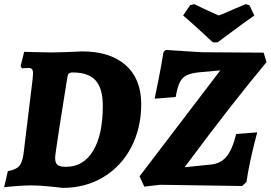

<svg xmlns="http://www.w3.org/2000/svg" viewBox="-23 -898 1311 930"><path d="M130 0Q97 0 53.5 3.5Q10 7 -3 9L15 -69Q54 -76 69.5 -93Q85 -110 91 -153L135 -515Q137 -537 137 -541Q137 -557 132 -563Q127 -569 115 -569Q105 -569 95.5 -568Q86 -567 83 -567L77 -578L94 -647Q109 -647 150 -645.5Q191 -644 228 -644Q256 -644 307.5 -646Q359 -648 376 -649Q510 -649 585.5 -582.5Q661 -516 661 -394Q661 -277 612.5 -184.5Q564 -92 477.5 -40Q391 12 281 12Q265 10 215.5 5Q166 0 130 0ZM303 -522Q286 -419 265 -282.5Q244 -146 244 -134Q244 -109 255.5 -99.5Q267 -90 297 -90Q381 -90 428 -167.5Q475 -245 475 -385Q475 -470 440 -508.5Q405 -547 330 -547Q316 -547 310.5 -542Q305 -537 303 -522ZM753 -3 676 6 653 -44 1044 -557 943 -548Q902 -544 880.5 -533Q859 -522 847.5 -498.5Q836 -475 828 -428L726 -420Q731 -442 745.5 -515.5Q760 -589 769 -646L780 -656L953 -645L1254 -643L1268 -597Q1098 -393 890 -113L871 -88L999 -101Q1047 -106 1075 -140.5Q1103 -175 1121 -249L1223 -257Q1220 -246 1210 -207Q1200 -168 1188.5 -114.5Q1177 -61 1171 -17L1150 3ZM1031 -693H1008Q993 -707 944.5 -751.5Q896 -796 864 -823L898 -873L918 -878Q930 -873 966 -855Q985 -847 1003.5 -838Q1022 -829 1036 -823Q1053 -828 1110 -854Q1161 -876 1167 -878L1185 -873L1209 -823Q1170 -796 1110 -751.5Q1050 -707 1031 -693Z"/></svg>

Font: Alegreya SC ExtraBold
Style: Italic
Weight: 800
Italic angle: -7°
Designer: Juan Pablo del Peral
Foundry: Huerta Tipografica
Version: Version 2.007; ttfautohint (v1.6)